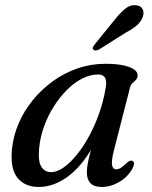

<svg xmlns="http://www.w3.org/2000/svg" viewBox="-20 -715 588 745"><path d="M421.5 -129.5Q411.5 -88.5 415 -73.2Q418.5 -58 430 -58Q439 -58 448 -63.2Q457 -68.5 470.5 -81.5Q478.5 -89 484 -91Q489.5 -93 494.5 -90.5Q500 -87.5 500 -80Q500 -72.5 494 -61Q476 -28.5 442.8 -9Q409.5 10.5 374.5 10.5Q345.5 10.5 331.2 -4Q317 -18.5 317 -46Q317 -57.5 319 -71.5Q321 -85.5 326 -106.2Q331 -127 340 -157.8Q349 -188.5 363 -233.5L372.5 -217Q345 -144.5 306.2 -93.5Q267.5 -42.5 222.2 -16Q177 10.5 129.5 10.5Q77 10.5 48 -24.8Q19 -60 26.5 -137Q31.5 -187 52 -235.2Q72.5 -283.5 106.5 -325.5Q140.5 -367.5 184.5 -399.5Q228.5 -431.5 280.5 -449.5Q332.5 -467.5 389 -467.5Q431.5 -467.5 459.5 -461.2Q487.5 -455 501.2 -444.8Q515 -434.5 514 -421Q513 -410.5 506.8 -404.5Q500.5 -398.5 493.8 -392.2Q487 -386 484.5 -375.5ZM132 -141Q127 -89.5 140.2 -68.2Q153.5 -47 178.5 -47Q201 -47 226.8 -65Q252.5 -83 278.2 -114.8Q304 -146.5 326.5 -188.2Q349 -230 365.8 -278.2Q382.5 -326.5 390.5 -377Q394.5 -403 386.8 -414.5Q379 -426 361.5 -426Q330 -426 299 -410.2Q268 -394.5 239.8 -366.2Q211.5 -338 188.5 -301.5Q165.5 -265 150.8 -224Q136 -183 132 -141ZM425.5 -639Q447.5 -666.5 467 -682Q486.5 -697.5 508.5 -694.5Q527.5 -692.5 533.8 -678.2Q540 -664 533.5 -648Q526.5 -630 510.5 -616.2Q494.5 -602.5 469 -589L363.5 -522.5Q357 -519.5 350.8 -519.2Q344.5 -519 342 -523Q338 -527 340.8 -532.5Q343.5 -538 348 -543.5Z"/></svg>

Font: Fraunces
Style: Italic
Weight: 400
Italic angle: -16°
Version: Version 1.000;[b76b70a41]